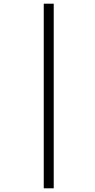

<svg xmlns="http://www.w3.org/2000/svg" viewBox="-20 -780 517 1040"><path d="M217 240H271V-760H217Z"/></svg>

Font: Noto Serif Tamil Condensed
Style: Italic
Weight: 400
Width: 3
Italic angle: -12°
Designer: Indian Type Foundry, Tom Grace, and the Monotype Design Team
Foundry: Monotype Imaging Inc.
Version: Version 2.003